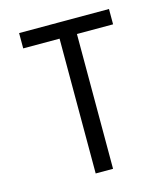

<svg xmlns="http://www.w3.org/2000/svg" viewBox="-110 -822 796 908"><g transform="rotate(-15 288.0 -367.5)"><path d="M246 0H331V-660H508V-735H68V-660H246Z"/></g></svg>

Font: Iosevka Sparkle
Style: Regular
Weight: 400
Designer: Belleve Invis
Foundry: Belleve Invis
Version: Version 4.5.0; ttfautohint (v1.8.3)